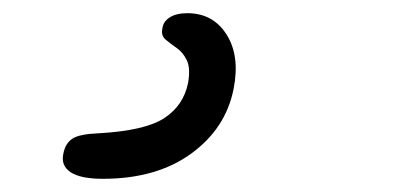

<svg xmlns="http://www.w3.org/2000/svg" viewBox="-20 -57 602 291"><path d="M136 214Q102 214 87 204Q72 194 76 176Q79 160 90 153Q101 146 130 145Q200 141 229 122Q258 103 265 69Q269 46 263 34Q257 22 247.5 15.5Q238 9 231 3Q224 -3 226 -13Q227 -24 237 -30.5Q247 -37 264 -37Q303 -37 323.5 -4.5Q344 28 334 78Q322 138 269.5 176Q217 214 136 214Z"/></svg>

Font: Shantell Sans Light Light
Style: Italic
Weight: 300
Italic angle: -11°
Version: Version 1.008;[ac192a2d6]